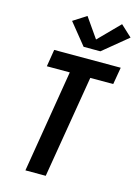

<svg xmlns="http://www.w3.org/2000/svg" viewBox="-143 -1063 816 1140"><g transform="rotate(15 265.0 -493.5)"><path d="M131 0 235 -630H94L111 -735H520L502 -630H361L256 0ZM378 -798H275L169 -929L250 -981L335 -859L461 -987L530 -923Z"/></g></svg>

Font: Iosevka SS04 Extrabold
Style: Italic
Weight: 800
Italic angle: -9°
Monospace: yes
Designer: Belleve Invis
Foundry: Belleve Invis
Version: Version 19.0.0; ttfautohint (v1.8.4)